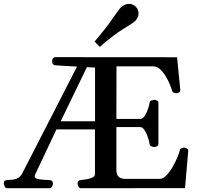

<svg xmlns="http://www.w3.org/2000/svg" viewBox="-65 -995 1074 1015"><path d="M-28.3 0Q-36.1 0 -40.5 -9.8Q-44.9 -19.5 -44.9 -24.9Q-44.9 -35.2 -41.3 -38.6Q-37.6 -42 -27.3 -43Q-15.1 -44.4 -0.2 -45.2Q14.6 -45.9 29.1 -53.2Q43.5 -60.5 53.7 -80.6L342.3 -643.1Q311 -644.5 279.5 -646.5Q248 -648.4 228 -649.9Q218.8 -650.9 214.6 -655.8Q210.4 -660.6 210.4 -672.9Q210.4 -680.7 215.3 -686.8Q220.2 -692.9 227.1 -692.9L871.1 -692.4L888.2 -518.6Q888.2 -510.3 880.9 -506.1Q873.5 -502 868.2 -502Q860.4 -502 853 -505.4Q845.7 -508.8 843.8 -518.1Q841.3 -527.8 833 -548.3Q824.7 -568.8 811.5 -591.1Q798.3 -613.3 781.2 -628.9Q764.2 -644.5 743.2 -644.5H550.8L550.3 -366.2H678.7Q691.4 -368.2 701.7 -385Q711.9 -401.9 718.3 -421.6Q724.6 -441.4 725.6 -451.2Q726.6 -460.9 735.6 -464.1Q744.6 -467.3 752.4 -467.3Q757.8 -467.3 765.1 -463.1Q772.5 -459 772.5 -450.7V-234.4Q772.5 -226.1 765.1 -221.9Q757.8 -217.8 752.4 -217.8Q744.6 -217.8 735.6 -221.2Q726.6 -224.6 725.6 -233.9Q724.6 -244.6 718 -265.9Q711.4 -287.1 700.4 -305.2Q689.5 -323.2 675.8 -323.2H550.3V-96.2Q550.3 -69.3 564 -59.3Q577.6 -49.3 593.8 -49.3H778.3Q797.4 -49.3 815.4 -68.6Q833.5 -87.9 848.6 -114.5Q863.8 -141.1 873.5 -165Q883.3 -189 884.8 -197.8Q885.7 -207.5 893.6 -210.9Q901.4 -214.4 909.7 -214.4Q915.5 -214.4 923.1 -210.2Q930.7 -206.1 930.2 -197.8L913.1 -0.5L361.8 0Q353.5 0 349.4 -9.8Q345.2 -19.5 345.2 -24.9Q345.2 -41 361.3 -43Q377 -44.4 394.5 -47.6Q412.1 -50.8 424.6 -57.1Q437 -63.5 437 -74.2V-311H233.4L121.1 -73.2Q118.2 -66.9 118.2 -62Q118.2 -51.8 139.9 -47.9Q161.6 -43.9 196.8 -43Q214.8 -42.5 214.8 -24.9Q214.8 -15.6 209.7 -7.8Q204.6 0 198.2 0ZM255.9 -354H437.5V-637.7Q431.6 -638.2 416.7 -638.7Q401.9 -639.2 394.5 -640.1ZM462.4 -747.1 435.1 -775.4Q494.1 -844.7 529.1 -895.5Q564 -946.3 575.2 -957Q583 -964.4 594 -969.5Q605 -974.6 617.7 -974.6Q638.2 -974.6 653.8 -958.5Q661.1 -950.2 664.3 -941.9Q667.5 -933.6 667.5 -924.3Q667.5 -912.6 662.4 -902.1Q657.2 -891.6 649.4 -883.8Q638.2 -873 587.6 -842.5Q537.1 -812 462.4 -747.1Z"/></svg>

Font: Gelasio Medium
Style: Regular
Weight: 500
Designer: Eben Sorkin
Foundry: Eben Sorkin
Version: Version 1.008